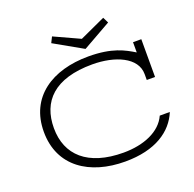

<svg xmlns="http://www.w3.org/2000/svg" viewBox="-151 -1032 1209 1199"><g transform="rotate(-20 454.0 -432.5)"><path d="M836 -420V-671H781V-603C720 -640 646 -683 488 -683C247 -683 66 -566 66 -335C66 -104 246 13 482 13C684 13 801 -69 848 -183H781C740 -91 626 -43 491 -43C253 -43 133 -157 133 -335C133 -512 241 -628 494 -628C643 -628 781 -571 781 -459V-420ZM658 -878 488 -800 318 -878 299 -840 488 -733 677 -840Z"/></g></svg>

Font: Stint Ultra Expanded
Style: Regular
Weight: 400
Width: 7
Designer: Astigmatic (AOETI)
Foundry: Astigmatic (AOETI)
Version: Version 1.000